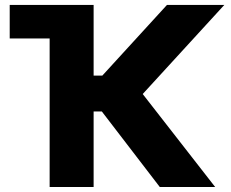

<svg xmlns="http://www.w3.org/2000/svg" viewBox="-20 -747 923 767"><path d="M618.3 0 386.7 -301.8H354V0H178.3V-593.4H18.8V-727.3H354V-445H388.8L647 -727.3H876.1L550.1 -371.4L839.5 0Z"/></svg>

Font: Inter UI Extra Bold
Style: Regular
Weight: 800
Designer: Rasmus Andersson
Foundry: rsms
Version: 3.2;8d6f07862